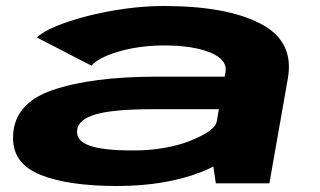

<svg xmlns="http://www.w3.org/2000/svg" viewBox="-20 -611 1068 640"><path d="M699.5 0 691 -56Q672.5 -46 650.5 -37.5Q531 9 370 9Q208 9 115 -28.2Q22 -65.5 23.5 -153.5Q24.5 -265.5 154.8 -310.5Q285 -355.5 504 -355.5H729L731.5 -370Q739 -412 681 -435.8Q623 -459.5 527 -459.5Q470 -459.5 419.8 -449.8Q369.5 -440 334 -424.5Q298.5 -409 285 -392L103 -486Q121.5 -504.5 165.5 -523Q209.5 -541.5 269.5 -557Q329.5 -572.5 396.2 -581.8Q463 -591 526 -591Q735 -591 848.2 -532.2Q961.5 -473.5 939.5 -349.5L878 0ZM702 -203.5 709.5 -247H491Q358.5 -247 299.8 -230Q241 -213 237 -177Q233 -142 278 -125.8Q323 -109.5 422 -109.5Q533 -109.5 615 -142Q694 -174 702 -203.5Z"/></svg>

Font: Anybody UltraExpanded Regular
Style: Bold Italic
Weight: 700
Width: 9
Italic angle: -10°
Designer: Tyler Finck
Foundry: Etcetera Type Company
Version: Version 1.010; ttfautohint (v1.8.3) -l 8 -r 50 -G 200 -x 14 